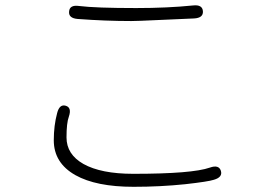

<svg xmlns="http://www.w3.org/2000/svg" viewBox="-20 -705 1040 739"><path d="M494 14Q350 14 270 -31Q187 -78 187 -165Q187 -222 200 -270Q209 -305 233 -298Q257 -291 245 -256Q236 -232 236 -176Q236 -111 301 -74Q369 -36 493 -36Q720 -36 788 -60Q822 -72 830 -48Q838 -23 803 -13Q782 -6 693 4Q597 14 494 14ZM523 -625Q504 -624 485 -624Q386 -624 279 -632Q243 -635 246 -661Q248 -687 284 -682Q348 -674 504 -674Q624 -674 723 -684Q759 -688 761 -662Q763 -636 727 -634Z"/></svg>

Font: Resource Han Rounded JP Light
Style: Regular
Weight: 300
Designer: Cyano Hao (round all glyphs); Ryoko NISHIZUKA 西塚涼子 (kana, bopomofo & ideographs); Paul D. Hunt (Latin, Greek & Cyrillic)
Foundry: Cyano Hao
Version: 0.990